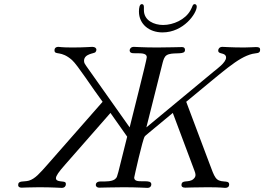

<svg xmlns="http://www.w3.org/2000/svg" viewBox="-20 -910 1280 930"><path d="M653 -854C653 -793 703 -753 767 -753C870 -753 933 -846 933 -878C933 -887 927 -890 923 -890C912 -890 913 -877 902 -859C877 -815 820 -789 770 -789C727 -789 677 -810 677 -861V-875C677 -884 675 -890 667 -890C656 -890 653 -872 653 -854ZM68 -14C68 -4 76 -1 85 -1C97 -1 123 -3 169 -3C235 -3 268 0 279 0C293 0 299 -9 299 -17C299 -20 299 -24 297 -26C290 -35 251 -26 251 -47C251 -58 264 -77 295 -112L487 -331C496 -341 506 -352 515 -363L596 -248C547 -51 549 -56 542 -47C528 -29 490 -31 467 -31C448 -31 444 -21 444 -14C444 -9 448 -1 461 -1C473 -1 530 -3 578 -3C647 -3 682 0 694 0C708 0 713 -9 713 -17C713 -31 698 -32 680 -32H667C648 -32 630 -33 630 -50C630 -52 671 -236 681 -249C686 -255 681 -250 817 -363L922 -83C925 -75 927 -69 927 -63C927 -55 924 -49 916 -42C893 -23 859 -42 859 -13C859 -7 863 -1 877 -1C888 -1 920 -3 985 -3C1053 -3 1062 0 1070 0C1080 0 1090 -3 1090 -17C1090 -31 1075 -30 1066 -31C1024 -34 1021 -47 993 -122L882 -417C1065 -567 1131 -631 1202 -649C1222 -654 1240 -649 1240 -669C1240 -679 1235 -682 1220 -682C1208 -682 1189 -680 1163 -680C1099 -680 1068 -683 1057 -683C1044 -683 1037 -674 1037 -666C1037 -663 1037 -660 1039 -658C1046 -648 1075 -654 1075 -631C1075 -607 1028 -574 1016 -564L689 -293L768 -607C772 -621 776 -636 788 -643C812 -658 864 -645 874 -660C876 -663 876 -666 876 -669C876 -676 872 -682 862 -682C852 -682 788 -680 742 -680C673 -680 639 -683 628 -683C615 -683 608 -674 608 -666C608 -662 610 -657 614 -655C619 -652 627 -652 637 -652H650C670 -652 691 -650 691 -633C691 -620 615 -323 608 -293L398 -590C393 -597 387 -605 387 -615C387 -650 435 -650 442 -657C445 -660 447 -665 447 -669C447 -676 441 -683 427 -683C417 -683 389 -680 331 -680C277 -680 270 -683 263 -683C248 -683 243 -674 244 -664C247 -642 276 -666 329 -619C356 -595 428 -482 477 -417L211 -114C173 -71 150 -44 120 -35C95 -28 68 -37 68 -14Z"/></svg>

Font: CMU Serif
Style: Italic
Weight: 500
Italic angle: -14.04°
Version: Version 0.7.0